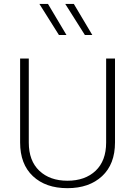

<svg xmlns="http://www.w3.org/2000/svg" viewBox="-20 -958 691 983"><path d="M523.4 -658.2H568.8V-228.5Q568.8 -117.7 502.7 -56.2Q436.5 5.4 325.2 5.4Q213.9 5.4 148.4 -56.2Q83 -117.7 83 -228.5V-658.2H127.4V-228Q127.4 -134.8 181.4 -83.7Q235.4 -32.7 325.2 -32.7Q415.5 -32.7 469.5 -83.7Q523.4 -134.8 523.4 -228ZM320.3 -778.8H281.7L181.6 -938H225.6ZM452.6 -778.8H414.6L314 -938H357.9Z"/></svg>

Font: Estedad-FD ExtraLight
Style: Regular
Weight: 200
Designer: Amin Abedi
Version: Version 7.3